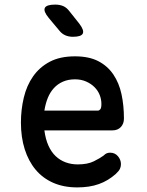

<svg xmlns="http://www.w3.org/2000/svg" viewBox="-20 -805 640 835"><path d="M459 -141Q480 -141 493 -125.5Q506 -110 506 -91Q506 -80 501.5 -70.5Q497 -61 483 -48Q467 -34 449 -23Q431 -12 410 -4.5Q389 3 365.5 6.5Q342 10 316 10Q257 10 211.5 -10Q166 -30 135 -67Q104 -104 87.5 -156Q71 -208 71 -272Q71 -328 83.5 -380.5Q96 -433 124 -473Q152 -513 196.5 -536.5Q241 -560 306 -560Q367 -560 407.5 -539Q448 -518 473 -481Q498 -444 508.5 -395Q519 -346 519 -289Q519 -267 505.5 -252.5Q492 -238 469 -238H173Q178 -200 190.5 -172Q203 -144 222 -126Q241 -108 265.5 -99Q290 -90 318 -90Q361 -90 388 -103.5Q415 -117 430 -128Q438 -136 444.5 -138.5Q451 -141 459 -141ZM173 -324H406Q411 -324 416 -329.5Q421 -335 421 -353Q421 -373 413.5 -392Q406 -411 391 -426Q376 -441 354.5 -450.5Q333 -460 306 -460Q277 -460 254 -450Q231 -440 214.5 -422Q198 -404 188 -379.5Q178 -355 173 -324ZM238 -672 192 -727Q168 -756 175 -770.5Q182 -785 220 -785Q240 -785 255 -778.5Q270 -772 282 -756L325 -702Q347 -673 340 -659Q333 -645 297 -645Q279 -645 264 -651.5Q249 -658 238 -672Z"/></svg>

Font: Maple Mono Medium
Style: Regular
Weight: 500
Monospace: yes
Designer: subframe7536
Version: Version 7.000